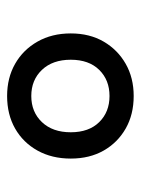

<svg xmlns="http://www.w3.org/2000/svg" viewBox="52 -1240 396 540"><g transform="rotate(90 250.0 -970.0)"><path d="M250 -792Q199 -792 159.5 -814.5Q120 -837 97 -877.5Q74 -918 74 -971Q74 -1024 97 -1063.5Q120 -1103 159.5 -1125.5Q199 -1148 250 -1148Q302 -1148 341.5 -1125.5Q381 -1103 403.5 -1063.5Q426 -1024 426 -971Q426 -918 403.5 -877.5Q381 -837 341.5 -814.5Q302 -792 250 -792ZM250 -860Q295 -860 323.5 -890Q352 -920 352 -971Q352 -1022 323.5 -1051Q295 -1080 250 -1080Q205 -1080 176.5 -1051Q148 -1022 148 -971Q148 -920 176.5 -890Q205 -860 250 -860Z"/></g></svg>

Font: Playwrite CL
Style: Regular
Weight: 400
Designer: Veronika Burian, José Scaglione
Foundry: TypeTogether
Version: Version 1.002